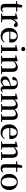

<svg xmlns="http://www.w3.org/2000/svg" viewBox="2685 -3512 843 6253"><g transform="rotate(90 3106.5 -385.5)"><path d="M163 -489V-527H355V-489ZM241 16Q174 16 140 -18.5Q106 -53 106 -126Q106 -152 106.5 -173Q107 -194 107 -223V-489H14V-520L128 -530L109 -516L149 -686H222L219 -511V-500V-121Q219 -77 236.5 -57Q254 -37 286 -37Q307 -37 323.5 -44Q340 -51 360 -65L375 -48Q354 -17 321 -0.5Q288 16 241 16Z M420 0V-29L529 -41H596L708 -29V0ZM496 0Q497 -25 497.5 -66.5Q498 -108 498.5 -153Q499 -198 499 -232V-301Q499 -352 498.5 -388.5Q498 -425 496 -461L413 -467V-492L592 -541L605 -532L612 -390V-389V-232Q612 -198 612.5 -153Q613 -108 613.5 -66.5Q614 -25 615 0ZM611 -320 583 -377H606Q621 -429 648 -466Q675 -503 708 -523Q741 -543 775 -543Q807 -543 830.5 -529.5Q854 -516 861 -485Q861 -456 846.5 -437.5Q832 -419 801 -419Q779 -419 762 -431Q745 -443 727 -465L704 -490L744 -486Q697 -467 665.5 -428Q634 -389 611 -320Z M1157 16Q1079 16 1018.5 -16Q958 -48 923.5 -110.5Q889 -173 889 -264Q889 -351 925.5 -413.5Q962 -476 1021.5 -509.5Q1081 -543 1149 -543Q1219 -543 1268 -514.5Q1317 -486 1342 -437.5Q1367 -389 1367 -328Q1367 -292 1361 -267H939V-300H1210Q1239 -300 1249.5 -316Q1260 -332 1260 -369Q1260 -434 1229.5 -472Q1199 -510 1145 -510Q1107 -510 1076 -484Q1045 -458 1026.5 -406Q1008 -354 1008 -277Q1008 -195 1031.5 -143Q1055 -91 1097 -66.5Q1139 -42 1192 -42Q1245 -42 1283 -61.5Q1321 -81 1349 -117L1366 -103Q1334 -47 1281 -15.5Q1228 16 1157 16Z M1449 0V-29L1557 -40H1606L1713 -29V0ZM1525 0Q1526 -25 1526.5 -66.5Q1527 -108 1527.5 -153Q1528 -198 1528 -232V-300Q1528 -350 1527.5 -388.5Q1527 -427 1525 -463L1441 -469V-494L1631 -541L1643 -532L1640 -385V-232Q1640 -198 1640.5 -153Q1641 -108 1642 -66.5Q1643 -25 1644 0ZM1578 -655Q1550 -655 1529.5 -673.5Q1509 -692 1509 -721Q1509 -750 1529.5 -768.5Q1550 -787 1578 -787Q1606 -787 1626.5 -768.5Q1647 -750 1647 -721Q1647 -692 1626.5 -673.5Q1606 -655 1578 -655Z M1788 0V-29L1895 -40H1945L2050 -29V0ZM1864 0Q1865 -25 1865.5 -66.5Q1866 -108 1866.5 -153Q1867 -198 1867 -232V-301Q1867 -352 1866.5 -388.5Q1866 -425 1864 -461L1781 -467V-492L1960 -541L1973 -532L1980 -417V-415V-232Q1980 -198 1980.5 -153Q1981 -108 1981.5 -66.5Q1982 -25 1983 0ZM2131 0V-29L2237 -40H2287L2394 -29V0ZM2206 0Q2207 -25 2207.5 -66Q2208 -107 2208.5 -152Q2209 -197 2209 -232V-359Q2209 -427 2187.5 -454Q2166 -481 2126 -481Q2094 -481 2048.5 -458Q2003 -435 1954 -379L1947 -417H1961Q2016 -487 2068 -515Q2120 -543 2174 -543Q2241 -543 2281 -498Q2321 -453 2321 -353V-232Q2321 -197 2321.5 -152Q2322 -107 2322.5 -66Q2323 -25 2324 0Z M2608 16Q2547 16 2507 -19Q2467 -54 2467 -117Q2467 -158 2485 -189.5Q2503 -221 2545.5 -246Q2588 -271 2659 -291Q2700 -303 2748 -315.5Q2796 -328 2836 -337V-312Q2796 -302 2755.5 -290.5Q2715 -279 2685 -268Q2627 -246 2600 -212.5Q2573 -179 2573 -133Q2573 -87 2597 -64Q2621 -41 2659 -41Q2678 -41 2698 -49Q2718 -57 2744 -77.5Q2770 -98 2805 -135L2818 -84H2788Q2758 -52 2732 -29.5Q2706 -7 2676.5 4.5Q2647 16 2608 16ZM2882 15Q2834 15 2809 -15Q2784 -45 2779 -96V-99V-372Q2779 -426 2768 -456Q2757 -486 2733 -498Q2709 -510 2670 -510Q2643 -510 2615 -503Q2587 -496 2552 -480L2606 -506L2594 -428Q2591 -392 2574.5 -377Q2558 -362 2536 -362Q2492 -362 2482 -404Q2494 -468 2551.5 -505.5Q2609 -543 2705 -543Q2800 -543 2844 -499Q2888 -455 2888 -356V-100Q2888 -60 2898 -45.5Q2908 -31 2926 -31Q2938 -31 2948 -37.5Q2958 -44 2971 -61L2987 -46Q2970 -15 2944.5 0Q2919 15 2882 15Z M3031 0V-29L3138 -40H3188L3293 -29V0ZM3107 0Q3108 -25 3108.5 -66.5Q3109 -108 3109.5 -153Q3110 -198 3110 -232V-302Q3110 -352 3109.5 -388.5Q3109 -425 3107 -462L3024 -468V-492L3203 -541L3216 -532L3223 -420V-417V-232Q3223 -198 3223.5 -153Q3224 -108 3224.5 -66.5Q3225 -25 3226 0ZM3366 0V-29L3470 -40H3521L3625 -29V0ZM3440 0Q3441 -25 3441.5 -66Q3442 -107 3442.5 -152Q3443 -197 3443 -232V-354Q3443 -423 3422.5 -452Q3402 -481 3363 -481Q3326 -481 3284 -454.5Q3242 -428 3197 -376L3190 -417H3205Q3251 -478 3300.5 -510.5Q3350 -543 3408 -543Q3478 -543 3515.5 -498Q3553 -453 3553 -353V-232Q3553 -197 3553.5 -152Q3554 -107 3554.5 -66Q3555 -25 3556 0ZM3698 0V-29L3799 -40H3851L3956 -29V0ZM3770 0Q3771 -25 3771.5 -66Q3772 -107 3772.5 -152Q3773 -197 3773 -232V-354Q3773 -426 3752 -453.5Q3731 -481 3690 -481Q3653 -481 3612.5 -457.5Q3572 -434 3527 -380L3518 -425H3534Q3581 -487 3630 -515Q3679 -543 3734 -543Q3809 -543 3846.5 -497.5Q3884 -452 3884 -351V-232Q3884 -197 3884.5 -152Q3885 -107 3885.5 -66Q3886 -25 3887 0Z M4298 16Q4220 16 4159.5 -16Q4099 -48 4064.5 -110.5Q4030 -173 4030 -264Q4030 -351 4066.5 -413.5Q4103 -476 4162.5 -509.5Q4222 -543 4290 -543Q4360 -543 4409 -514.5Q4458 -486 4483 -437.5Q4508 -389 4508 -328Q4508 -292 4502 -267H4080V-300H4351Q4380 -300 4390.5 -316Q4401 -332 4401 -369Q4401 -434 4370.5 -472Q4340 -510 4286 -510Q4248 -510 4217 -484Q4186 -458 4167.5 -406Q4149 -354 4149 -277Q4149 -195 4172.5 -143Q4196 -91 4238 -66.5Q4280 -42 4333 -42Q4386 -42 4424 -61.5Q4462 -81 4490 -117L4507 -103Q4475 -47 4422 -15.5Q4369 16 4298 16Z M4587 0V-29L4694 -40H4744L4849 -29V0ZM4663 0Q4664 -25 4664.5 -66.5Q4665 -108 4665.5 -153Q4666 -198 4666 -232V-301Q4666 -352 4665.5 -388.5Q4665 -425 4663 -461L4580 -467V-492L4759 -541L4772 -532L4779 -417V-415V-232Q4779 -198 4779.5 -153Q4780 -108 4780.5 -66.5Q4781 -25 4782 0ZM4930 0V-29L5036 -40H5086L5193 -29V0ZM5005 0Q5006 -25 5006.5 -66Q5007 -107 5007.5 -152Q5008 -197 5008 -232V-359Q5008 -427 4986.5 -454Q4965 -481 4925 -481Q4893 -481 4847.5 -458Q4802 -435 4753 -379L4746 -417H4760Q4815 -487 4867 -515Q4919 -543 4973 -543Q5040 -543 5080 -498Q5120 -453 5120 -353V-232Q5120 -197 5120.5 -152Q5121 -107 5121.5 -66Q5122 -25 5123 0Z M5384 -489V-527H5576V-489ZM5462 16Q5395 16 5361 -18.5Q5327 -53 5327 -126Q5327 -152 5327.5 -173Q5328 -194 5328 -223V-489H5235V-520L5349 -530L5330 -516L5370 -686H5443L5440 -511V-500V-121Q5440 -77 5457.5 -57Q5475 -37 5507 -37Q5528 -37 5544.5 -44Q5561 -51 5581 -65L5596 -48Q5575 -17 5542 -0.5Q5509 16 5462 16Z M5906 16Q5833 16 5773.5 -17Q5714 -50 5679 -113Q5644 -176 5644 -265Q5644 -354 5680.5 -416Q5717 -478 5777 -510.5Q5837 -543 5906 -543Q5976 -543 6036 -511Q6096 -479 6132.5 -417Q6169 -355 6169 -265Q6169 -175 6134 -112.5Q6099 -50 6039.5 -17Q5980 16 5906 16ZM5906 -17Q5973 -17 6010.5 -79.5Q6048 -142 6048 -263Q6048 -385 6010.5 -447.5Q5973 -510 5906 -510Q5840 -510 5802.5 -447.5Q5765 -385 5765 -263Q5765 -142 5802.5 -79.5Q5840 -17 5906 -17Z"/></g></svg>

Font: Noto Serif KR ExtraLight SemiBold
Style: Regular
Weight: 600
Version: Version 2.002-H1;hotconv 1.1.0;makeotfexe 2.6.0